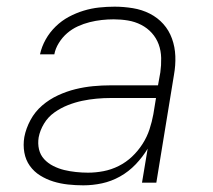

<svg xmlns="http://www.w3.org/2000/svg" viewBox="-20 -548 640 576"><path d="M230 8Q207 8 184 5.5Q161 3 140 -3.5Q119 -10 100.5 -21.5Q82 -33 69.5 -50.5Q57 -68 53 -90.5Q49 -113 53 -137Q58 -163 71.5 -188Q85 -213 106.5 -231.5Q128 -250 154 -262Q180 -274 206.5 -280.5Q233 -287 259.5 -289.5Q286 -292 312 -292H454L461 -331Q464 -352 463.5 -374Q463 -396 456 -415Q449 -434 435.5 -449Q422 -464 403.5 -473.5Q385 -483 364 -486.5Q343 -490 321 -490Q303 -490 285 -488Q267 -486 249 -481.5Q231 -477 213.5 -469Q196 -461 181.5 -448.5Q167 -436 156.5 -419Q146 -402 143 -385H100Q105 -408 117 -429.5Q129 -451 147 -468.5Q165 -486 186.5 -497.5Q208 -509 231 -516Q254 -523 277.5 -525.5Q301 -528 324 -528Q351 -528 378.5 -523.5Q406 -519 429.5 -507Q453 -495 470 -476Q487 -457 496 -432Q505 -407 506 -379.5Q507 -352 502 -324L449 0H406L423 -102Q408 -77 387 -55Q366 -33 340 -18.5Q314 -4 286 2Q258 8 230 8ZM244 -30Q267 -30 290.5 -34.5Q314 -39 336 -50Q358 -61 376 -78Q394 -95 407.5 -116Q421 -137 428.5 -160Q436 -183 440 -205L448 -254H313Q291 -254 269.5 -252Q248 -250 226.5 -245.5Q205 -241 183.5 -232.5Q162 -224 143 -210.5Q124 -197 112 -177Q100 -157 96 -136Q93 -117 97 -100Q101 -83 112.5 -70.5Q124 -58 140 -50Q156 -42 172.5 -38Q189 -34 207.5 -32Q226 -30 244 -30Z"/></svg>

Font: Iosevka Aile XLt Obl
Style: Regular
Weight: 200
Italic angle: -9°
Designer: Belleve Invis
Foundry: Belleve Invis
Version: Version 31.1.0; ttfautohint (v1.8.4)